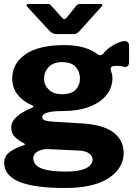

<svg xmlns="http://www.w3.org/2000/svg" viewBox="-20 -763 683 958"><path d="M604 -558Q612 -558 618 -552.5Q624 -547 624 -534V-455Q624 -439 617 -433Q610 -427 599 -430Q588 -433 575.5 -434Q563 -435 553 -434Q527 -433 533 -411Q536 -404 538.5 -394.5Q541 -385 541 -373Q541 -328 513 -291Q485 -254 429 -231.5Q373 -209 291 -209Q255 -209 232.5 -205Q210 -201 200.5 -194.5Q191 -188 191 -179Q191 -167 203.5 -162.5Q216 -158 243 -156L391 -147Q498 -140 547.5 -101Q597 -62 597 0Q597 76 522.5 125.5Q448 175 303 175Q151 175 76 144Q1 113 1 49Q1 15 29 -5Q57 -25 98 -38Q111 -42 98 -49Q73 -61 54.5 -79.5Q36 -98 36 -127Q36 -149 50.5 -167Q65 -185 88.5 -199.5Q112 -214 139 -225Q144 -227 146.5 -230Q149 -233 141 -237Q93 -258 67 -292Q41 -326 41 -372Q41 -446 107 -492Q173 -538 302 -538Q358 -538 399.5 -525.5Q441 -513 466 -493Q474 -487 482 -488Q490 -489 495 -495Q509 -513 528.5 -527Q548 -541 568.5 -549.5Q589 -558 604 -558ZM289 -293Q337 -293 358 -316Q379 -339 379 -370Q379 -405 358 -429Q337 -453 289 -453Q247 -453 223.5 -429Q200 -405 200 -370Q200 -338 223.5 -315.5Q247 -293 289 -293ZM220 -19Q200 -20 183 -14Q166 -8 156 2Q146 12 146 26Q146 47 161.5 62Q177 77 213 85Q249 93 312 93Q376 93 409 76.5Q442 60 442 33Q442 15 424 2Q406 -11 369 -12ZM360 -734Q365 -741 371 -742Q377 -743 385 -743H482Q500 -743 483 -726L374 -605Q369 -601 363.5 -597Q358 -593 348 -593H263Q250 -593 243 -597Q236 -601 229 -607L119 -726Q112 -733 112.5 -738Q113 -743 121 -743H212Q221 -743 226 -742.5Q231 -742 236 -734L285 -680Q296 -666 301.5 -667Q307 -668 317 -680Z"/></svg>

Font: Libre Franklin ExtraBold
Style: Regular
Weight: 800
Designer: Pablo Impallari, Rodrigo Fuenzalida, Nhung Nguyen
Foundry: Impallari Type
Version: Version 3.000